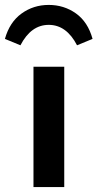

<svg xmlns="http://www.w3.org/2000/svg" viewBox="-71 -760 396 780"><path d="M65 0V-489H190V0ZM305 -602 242 -576Q199 -659 127 -659Q55 -659 12 -576L-51 -602Q-32 -670 16.5 -705Q65 -740 127 -740Q189 -740 237.5 -705.5Q286 -671 305 -602Z"/></svg>

Font: wassup Sans
Style: Bold
Weight: 700
Version: Version 2.001